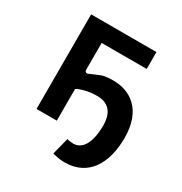

<svg xmlns="http://www.w3.org/2000/svg" viewBox="-155 -621 842 886"><g transform="rotate(30 266.0 -177.5)"><path d="M77 0H185V-169C207 -181 244 -192 290 -192C346 -192 382 -161 382 -87C382 -18 363 54 303 54C293 54 279 52 270 49L247 139C263 144 288 149 312 149C440 149 496 45 496 -87C496 -235 411 -291 319 -291C300 -291 275 -289 259 -284L205 -261C193 -255 185 -260 185 -272V-414H425V-504H77Z"/></g></svg>

Font: Finlandica Medium
Style: Regular
Weight: 500
Designer: Niklas Ekholm, Juho Hiilivirta, Jaakko Suomalainen
Foundry: Helsinki Type Studio
Version: Version 2.000;Glyphs 3.2 (3202)